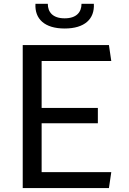

<svg xmlns="http://www.w3.org/2000/svg" viewBox="-20 -960 660 980"><path d="M96 0H536L548 -81.5H192.5V-331H479.5V-409H192.5V-648.5H548L536 -730H96ZM224 -940.5H161C156.5 -863.5 207.5 -814.5 310 -814.5C412.5 -814.5 463.5 -863.5 459 -940.5H396C396 -899 371.5 -866.5 310 -866.5C248.5 -866.5 224 -899 224 -940.5Z"/></svg>

Font: Monaspace Argon
Style: Regular
Weight: 400
Designer: Riley Cran & the Lettermatic Team
Foundry: Lettermatic
Version: Version 1.200 (Monaspace Argon)